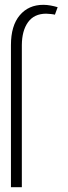

<svg xmlns="http://www.w3.org/2000/svg" viewBox="-20 -780 285 800"><path d="M71 0H25.6V-592.3Q25.6 -672.9 62.3 -716.4Q99.1 -759.9 160.5 -759.9Q175.1 -759.9 190.5 -757.1Q206 -754.3 220.2 -750L208.8 -718.8Q202.8 -720.5 191.8 -721.6Q180.8 -722.7 171.9 -723Q122.2 -722.7 96.8 -687.5Q71.4 -652.3 71 -592.3Z"/></svg>

Font: Inter Thin BETA
Style: Regular
Weight: 100
Designer: Rasmus Andersson
Foundry: rsms
Version: Version 3.011;git-f93a4a705